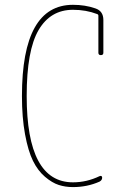

<svg xmlns="http://www.w3.org/2000/svg" viewBox="-20 -760 540 790"><path d="M280.3 9.8Q249 9.8 221.7 1Q194.3 -7.8 165 -32.7Q135.7 -57.6 115.7 -98.1Q95.7 -138.7 83 -207.5Q70.3 -276.4 70.3 -365.2Q70.3 -740.2 280.3 -740.2Q330.1 -740.2 372.1 -725.6Q405.3 -714.8 405.3 -677.7V-543Q405.3 -533.2 395 -533.2Q384.8 -533.2 384.8 -543V-695.3Q384.8 -700.2 379.9 -702.1Q334 -719.7 280.3 -719.7Q187.5 -719.7 138.7 -636.2Q89.8 -552.7 89.8 -365.2Q89.8 -9.8 280.3 -9.8Q336.9 -9.8 389.6 -35.2Q399.4 -39.1 400.4 -29.3Q400.4 -18.6 389.6 -12.7Q338.9 9.8 280.3 9.8Z"/></svg>

Font: Rounded-X Mgen+ 1mn thin
Style: Regular
Weight: 100
Designer: [Source Han Sans]
Ryoko NISHIZUKA  (kana & ideographs); Paul D. Hunt (Latin, Greek & Cyrillic); Wenlong ZHANG  (bopomofo
Version: Version 1.059.20150602